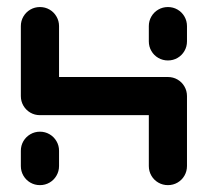

<svg xmlns="http://www.w3.org/2000/svg" viewBox="-20 -539 605 559"><path d="M96.3 0Q81.1 0 68.3 -7.4Q55.6 -14.8 48.1 -27.6Q40.7 -40.4 40.7 -55.6V-100Q40.7 -115.2 48.1 -128Q55.6 -140.7 68.3 -148.1Q81.1 -155.6 96.3 -155.6Q111.5 -155.6 124.3 -148.1Q137 -140.7 144.4 -128Q151.9 -115.2 151.9 -100V-55.6Q151.9 -40.4 144.4 -27.6Q137 -14.8 124.3 -7.4Q111.5 0 96.3 0ZM96.3 -518.5Q111.5 -518.5 124.3 -511.1Q137 -503.7 144.4 -490.9Q151.9 -478.1 151.9 -463V-259.3Q151.9 -244.1 144.4 -231.3Q137 -218.5 124.3 -211.1Q111.5 -203.7 96.3 -203.7Q81.1 -203.7 68.3 -211.1Q55.6 -218.5 48.1 -231.3Q40.7 -244.1 40.7 -259.3V-463Q40.7 -478.1 48.1 -490.9Q55.6 -503.7 68.3 -511.1Q81.1 -518.5 96.3 -518.5ZM468.9 -203.7H96.3V-314.8H468.9ZM468.9 -314.8Q484.1 -314.8 496.9 -307.4Q509.6 -300 517 -287.2Q524.4 -274.4 524.4 -259.3V-55.6Q524.4 -40.4 517 -27.6Q509.6 -14.8 496.9 -7.4Q484.1 0 468.9 0Q453.7 0 440.9 -7.4Q428.1 -14.8 420.7 -27.6Q413.3 -40.4 413.3 -55.6V-259.3Q413.3 -274.4 420.7 -287.2Q428.1 -300 440.9 -307.4Q453.7 -314.8 468.9 -314.8ZM468.9 -363Q453.7 -363 440.9 -370.4Q428.1 -377.8 420.7 -390.6Q413.3 -403.3 413.3 -418.5V-463Q413.3 -478.1 420.7 -490.9Q428.1 -503.7 440.9 -511.1Q453.7 -518.5 468.9 -518.5Q484.1 -518.5 496.9 -511.1Q509.6 -503.7 517 -490.9Q524.4 -478.1 524.4 -463V-418.5Q524.4 -403.3 517 -390.6Q509.6 -377.8 496.9 -370.4Q484.1 -363 468.9 -363Z"/></svg>

Font: 26F Galaxy Sans Black
Style: Regular
Weight: 900
Designer: C₂₉H₂₅N₃O₅
Version: Version 1.100